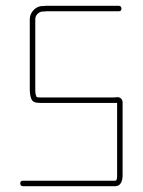

<svg xmlns="http://www.w3.org/2000/svg" viewBox="-20 -652 494 664"><path d="M404 -46V-297C404 -308 397 -316 386 -316C380 -315 374 -315 367 -315H122C117 -315 112 -315 108 -316C107 -316 106 -317 106 -318C102 -327 102 -333 102 -346V-586C102 -599 113 -610 125 -612C130 -612 135 -612 140 -613H390C397 -613 400 -616 400 -622C400 -628 397 -632 390 -632H138C134 -631 129 -631 123 -631C102 -629 83 -608 83 -586V-346C83 -330 84 -322 88 -311C92 -298 105 -296 122 -296H385V-46C385 -38 385 -27 378 -27H60C53 -27 50 -24 50 -18C50 -12 53 -8 60 -8H378C397 -8 404 -25 404 -46Z"/></svg>

Font: Electronic
Style: ExThn
Weight: 100
Version: Version 1.011